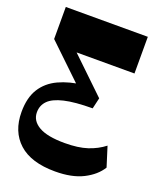

<svg xmlns="http://www.w3.org/2000/svg" viewBox="-168 -830 938 1140"><g transform="rotate(20 301.0 -260.0)"><path d="M319.9 209.7Q168 209.7 90.3 139.2Q12.6 68.7 12.6 -54.9Q12.6 -144.9 48.6 -202.3Q84.6 -259.7 151.1 -290.7Q217.6 -321.7 307.7 -331.7L312.7 -272.9L46.6 -527.6V-730H564.9V-498.3H168.6L171.1 -525.3L418.4 -287.9L402.4 -218.9Q290.9 -218.7 224.2 -203Q157.6 -187.3 128.4 -157.5Q99.1 -127.7 99.1 -84Q99.1 -30.3 152.6 0.7Q206 31.7 315.9 31.7Q401.3 31.7 458.9 12.7Q516.6 -6.3 561.1 -41.1L600.3 83.6Q566.3 138.6 496.6 174.1Q426.9 209.7 319.9 209.7Z"/></g></svg>

Font: Savate ExtraLight
Style: Regular
Weight: 200
Designer: Max Esnée
Foundry: Plomb Type
Version: Version 2.000